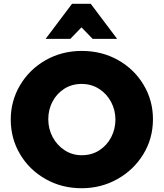

<svg xmlns="http://www.w3.org/2000/svg" viewBox="-20 -984 868 1018"><path d="M791 -352Q791 -451 741.5 -534Q692 -617 606 -665.5Q520 -714 414 -714Q308 -714 222 -665Q136 -616 86.5 -532.5Q37 -449 37 -350Q37 -250 86 -167Q135 -84 221 -35Q307 14 413 14Q516 14 602.5 -34.5Q689 -83 740 -166.5Q791 -250 791 -352ZM592 -350Q592 -300 569.5 -256.5Q547 -213 506.5 -187Q466 -161 414 -161Q363 -161 322.5 -187.5Q282 -214 259 -257.5Q236 -301 236 -352Q236 -403 258.5 -445.5Q281 -488 321 -513.5Q361 -539 413 -539Q464 -539 505 -513Q546 -487 569 -443.5Q592 -400 592 -350ZM461 -964H362L222 -778H353L412 -839L471 -778H601Z"/></svg>

Font: Geom Black
Style: Bold
Weight: 900
Version: Version 1.102